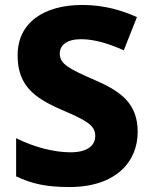

<svg xmlns="http://www.w3.org/2000/svg" viewBox="-20 -744 611 774"><path d="M535 -212C535 -323 473 -373 365 -420C257 -467 221 -486 221 -528C221 -561 248 -586 307 -586C360 -586 420 -568 479 -541L532 -675C474 -701 402 -724 312 -724C157 -724 51 -653 51 -521C51 -400 117 -350 227 -302C327 -259 364 -240 364 -196C364 -157 332 -130 264 -130C198 -130 116 -151 45 -187V-33C109 -3 166 10 260 10C447 10 535 -92 535 -212Z"/></svg>

Font: Noto Sans Lao ExtraBold
Style: Regular
Weight: 800
Designer: Monotype Design Team
Foundry: Monotype Imaging Inc.
Version: Version 2.003